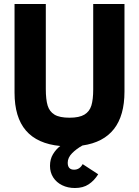

<svg xmlns="http://www.w3.org/2000/svg" viewBox="-20 -717 698 964"><path d="M231 116Q231 82.5 245.8 57.8Q260.5 33 282.5 16Q167.5 5 110.2 -61.5Q53 -128 53 -252V-697H210V-270Q210 -217.5 219.2 -187Q228.5 -156.5 254 -141.2Q279.5 -126 329 -126Q378 -126 403.8 -141.5Q429.5 -157 438.8 -187.2Q448 -217.5 448 -268V-697H605V-257Q605 -17 394 13.5Q364 30 342 52.2Q320 74.5 320 100Q320 135 352 135Q380 135 395 107L473 158Q453.5 189.5 425.5 208.2Q397.5 227 356 227Q320.5 227 292 213Q263.5 199 247.2 173.8Q231 148.5 231 116Z"/></svg>

Font: HK Grotesk Black
Style: Regular
Weight: 900
Designer: Alfredo Marco Pradil
Foundry: Hanken Design Co.
Version: Version 3.001